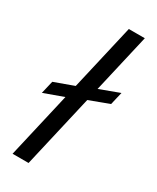

<svg xmlns="http://www.w3.org/2000/svg" viewBox="-187 -776 681 832"><g transform="rotate(30 154.0 -360.0)"><path d="M155 -345 9 -292 24 -356 167 -408ZM168 -412 308 -464 293 -400 156 -349ZM31 0 197 -720H277L111 0Z"/></g></svg>

Font: Instrument Sans
Style: Italic
Weight: 400
Italic angle: -13°
Designer: Rodrigo Fuenzalida
Foundry: fragTYPE
Version: Version 1.000;gftools[0.9.28]